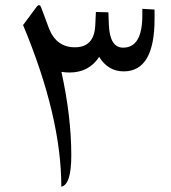

<svg xmlns="http://www.w3.org/2000/svg" viewBox="-20 -724 663 743"><path d="M217.8 -445.8Q255.9 -272 255.9 -123Q255.9 -9.3 217.3 -1.5Q217.3 -272.5 69.3 -627L121.1 -696.8Q133.3 -713.4 140.6 -691.9Q146.5 -674.8 168.9 -615.7Q197.3 -541 270 -541Q344.2 -541 348.6 -625L351.1 -677.7L399.4 -676.3L401.4 -625Q405.8 -539.6 456.5 -539.6Q530.8 -539.6 530.8 -664.6V-689.9L578.1 -687V-650.4Q578.1 -447.8 458.5 -447.8Q398.4 -447.8 363.8 -503.9Q324.2 -443.4 249 -443.4Q235.8 -443.4 217.8 -445.8Z"/></svg>

Font: Parastoo FD
Style: FD
Weight: 400
Foundry: Saber Rastikerdar (saber.rastikerdar@gmail.com)
Version: Version 2.0.1